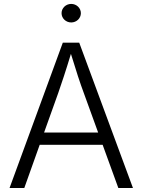

<svg xmlns="http://www.w3.org/2000/svg" viewBox="-20 -941 713 961"><path d="M27.8 0H101.6L178.7 -216.3H493.7L572.3 0H645.5L376.5 -727.5H294.4ZM336.4 -828.6C362.8 -828.6 384.8 -849.1 384.8 -875C384.8 -900.9 362.8 -921.4 336.4 -921.4C310.1 -921.4 288.1 -900.9 288.1 -875C288.1 -849.1 310.1 -828.6 336.4 -828.6ZM200.7 -277.8 271.5 -475.6C287.6 -522 308.6 -584 335 -671.4C361.3 -585 381.3 -523.9 399.4 -475.6L471.2 -277.8Z"/></svg>

Font: Raveo Light
Style: Regular
Weight: 300
Designer: Jakub Foglar, Rasmus Andersson (Inter)
Foundry: Jakubfoglar.com
Version: Version 1.100;Glyphs 3.2.3 (3260)